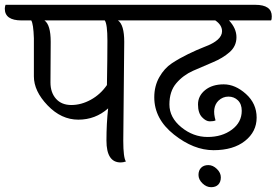

<svg xmlns="http://www.w3.org/2000/svg" viewBox="-67 -671 1151 799"><path d="M144 -497 143 -328Q143 -286 166 -260Q189 -234 230 -234Q271 -234 311 -256Q351 -278 378 -317Q380 -431 380 -501Q380 -571 369 -586H118Q144 -568 144 -497ZM450 -497 446 -85Q446 -15 457 1Q446 5 435 5Q376 5 376 -86Q376 -158 383 -220Q330 -173 259 -173Q188 -173 131 -232.5Q74 -292 74 -353V-512Q72 -572 63 -586H23Q-47 -586 -47 -635Q-47 -642 -44 -651H515Q584 -651 584 -603Q584 -590 581 -586H424Q450 -568 450 -497Z M759 57Q759 38 770 27Q781 16 800 16Q819 16 835.5 32Q852 48 852 67Q852 86 841.5 97Q831 108 811.5 108Q792 108 775.5 92Q759 76 759 57ZM995 -651Q1064 -651 1064 -603Q1064 -590 1061 -586H886Q917 -553 917 -516Q917 -479 888.5 -454Q860 -429 819 -412Q778 -395 736.5 -376.5Q695 -358 666.5 -324.5Q638 -291 638 -236.5Q638 -182 687.5 -141.5Q737 -101 797 -101Q857 -101 898 -131.5Q939 -162 939 -210Q939 -238 923 -253.5Q907 -269 883.5 -269Q860 -269 842 -252Q814 -224 830 -170Q822 -166 806 -166Q790 -166 773.5 -183.5Q757 -201 757 -236.5Q757 -272 786.5 -296Q816 -320 864 -320Q912 -320 956.5 -280Q1001 -240 1001 -181.5Q1001 -123 952.5 -84.5Q904 -46 821.5 -46Q739 -46 657 -111Q575 -176 575 -266Q575 -313 596 -350Q617 -387 648 -407.5Q679 -428 716 -446Q753 -464 784 -476Q857 -503 857 -541Q857 -567 829 -586H570Q501 -586 501 -635Q501 -645 503 -651Z"/></svg>

Font: Laila
Style: Regular
Weight: 400
Designer: Hitesh Malaviya
Foundry: Indian Type Foundry
Version: Version 1.302;PS 1.0;hotconv 1.0.78;makeotf.lib2.5.61930; tt